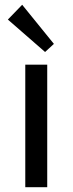

<svg xmlns="http://www.w3.org/2000/svg" viewBox="-20 -785 304 805"><path d="M86 -514H178V0H86ZM73 -765 206 -601 169 -567 13 -703Z"/></svg>

Font: Telex
Style: Regular
Weight: 400
Designer: Andres Torresi
Foundry: Andres Torresi
Version: Version 1.100